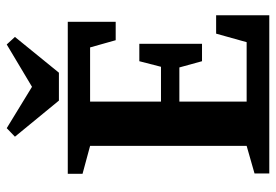

<svg xmlns="http://www.w3.org/2000/svg" viewBox="-148 -692 840 585"><g transform="rotate(-90 272.5 -400.0)"><path d="M36 0V-45L120 -69V-546L35 -569V-614H498V-468H442L420 -546H255V-330H361L378 -396H431V-205H378L359 -274H255V-69H436L462 -162H518V0ZM258 -641 148 -775 174 -800 300 -723 429 -800 452 -775 343 -641Z"/></g></svg>

Font: Manuale
Style: Regular
Weight: 400
Designer: Eduardo Tunni / Pablo Cosgaya
Foundry: Eduardo Tunni / Pablo Cosgaya
Version: Version 1.002